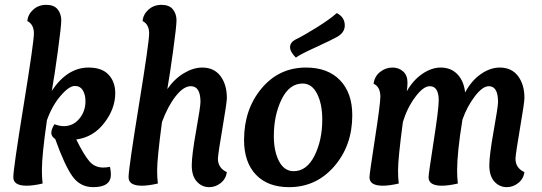

<svg xmlns="http://www.w3.org/2000/svg" viewBox="-20 -763 2240 793"><path d="M346 -484Q401 -484 428.5 -454.5Q456 -425 456 -378Q456 -314 410.5 -255Q365 -196 295 -187Q326 -124 349 -97Q371 -71 407 -71Q419 -71 434 -74Q438 -59 438 -42Q438 10 365 10Q311 10 279 -35Q247 -80 208 -189Q192 -199 192 -214Q192 -230 205 -250Q226 -242 243 -242Q282 -242 307.5 -272.5Q333 -303 333 -345Q333 -372 322 -390Q311 -408 289 -408Q265 -408 230 -367Q195 -326 174 -267Q153 -124 153 -59Q153 -30 156 -5Q117 4 90 4Q35 4 35 -31Q35 -66 77.5 -327.5Q120 -589 120 -625Q120 -662 93 -676Q95 -703 117 -723Q139 -743 171 -743Q203 -743 218 -724.5Q233 -706 233 -679Q233 -655 219 -552Q205 -449 194 -388Q258 -484 346 -484Z M649 -259Q629 -109 629 -59Q629 -30 632 -5Q593 4 566 4Q511 4 511 -31Q511 -66 553.5 -327.5Q596 -589 596 -625Q596 -662 569 -676Q571 -703 593 -723Q615 -743 647 -743Q679 -743 694 -724.5Q709 -706 709 -679Q709 -655 695 -553Q681 -451 671 -395Q701 -438 740 -461Q779 -484 815 -484Q864 -484 890.5 -449Q917 -414 917 -358Q917 -340 899.5 -238Q882 -136 880 -108Q880 -69 917 -52Q913 -24 891.5 -7Q870 10 844 10Q814 10 793 -13Q772 -36 772 -80Q772 -122 790 -222.5Q808 -323 808 -342Q808 -407 768 -407Q738 -407 705.5 -365.5Q673 -324 649 -259Z M1373 -611Q1348 -597 1282.5 -567Q1217 -537 1202 -525Q1178 -549 1178 -568Q1178 -588 1201 -600Q1229 -613 1285.5 -648Q1342 -683 1371 -709Q1404 -692 1404 -658Q1404 -629 1373 -611ZM1174 10Q1086 10 1037 -41.5Q988 -93 988 -185Q988 -311 1060 -397.5Q1132 -484 1244 -484Q1334 -484 1384.5 -431.5Q1435 -379 1435 -287Q1435 -162 1360.5 -76Q1286 10 1174 10ZM1230 -418Q1175 -418 1143 -352.5Q1111 -287 1111 -201Q1111 -138 1132.5 -97Q1154 -56 1193 -56Q1247 -56 1279 -120Q1311 -184 1311 -269Q1311 -334 1289.5 -376Q1268 -418 1230 -418Z M1644 -259Q1624 -109 1624 -59Q1624 -30 1627 -5Q1588 4 1561 4Q1506 4 1506 -31Q1506 -44 1528.5 -189.5Q1551 -335 1551 -363Q1551 -405 1523 -417Q1527 -448 1550 -466Q1573 -484 1601 -484Q1627 -484 1645 -468Q1663 -452 1663 -422Q1663 -404 1660 -386Q1687 -433 1725 -458.5Q1763 -484 1800 -484Q1843 -484 1869.5 -456Q1896 -428 1901 -381Q1927 -430 1966 -457Q2005 -484 2044 -484Q2093 -484 2119.5 -449Q2146 -414 2146 -358Q2146 -340 2128.5 -238Q2111 -136 2109 -108Q2109 -69 2146 -52Q2142 -24 2120.5 -7Q2099 10 2073 10Q2043 10 2022 -13Q2001 -36 2001 -80Q2001 -122 2019 -222.5Q2037 -323 2037 -342Q2037 -407 1999 -407Q1973 -407 1941 -365Q1909 -323 1890 -269Q1868 -134 1868 -59Q1868 -30 1871 -5Q1832 4 1805 4Q1750 4 1750 -31Q1750 -44 1771 -178.5Q1792 -313 1792 -348Q1792 -407 1755 -407Q1728 -407 1694.5 -361.5Q1661 -316 1644 -259Z"/></svg>

Font: Overlock
Style: Bold Italic
Weight: 700
Designer: Dario Muhafara
Foundry: Dario Manuel Muhafara
Version: Version 1.002